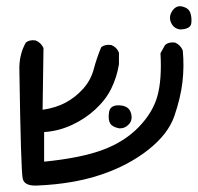

<svg xmlns="http://www.w3.org/2000/svg" viewBox="-20 -476 632 614"><path d="M101.6 117.2Q58.6 120.1 52.7 95.7Q46.9 71.3 42 -249Q40 -299.8 62.5 -339.8Q74.2 -349.6 93.8 -346.7Q111.3 -339.8 119.1 -322.3L116.2 -125Q158.2 -130.9 189.9 -147.9Q221.7 -165 246.1 -192.4Q270.5 -219.7 279.8 -254.9Q289.1 -290 303.7 -325.2Q316.4 -335 335.9 -332Q353.5 -325.2 360.4 -307.6V-270.5Q353.5 -228.5 335.9 -192.9Q318.4 -157.2 285.2 -126.5Q252 -95.7 209.5 -76.2Q167 -56.6 121.1 -53.7V41Q238.3 29.3 308.1 3.4Q377.9 -22.5 423.3 -69.3Q468.8 -116.2 483.4 -168.9Q498 -221.7 493.2 -305.7L507.8 -332Q520.5 -342.8 540 -339.8Q557.6 -332 564.5 -314.5Q569.3 -264.6 563.5 -213.9Q557.6 -163.1 537.6 -105Q517.6 -46.9 453.6 3.4Q389.6 53.7 301.8 83Q213.9 112.3 101.6 117.2ZM362.3 -65.4Q339.8 -69.3 332.5 -81.1Q325.2 -92.8 328.6 -116.7Q332 -140.6 361.8 -139.2Q391.6 -137.7 398.4 -115.7Q405.3 -93.8 393.1 -79.6Q380.9 -65.4 362.3 -65.4ZM555.7 -381.8Q535.2 -384.8 526.9 -403.8Q518.6 -422.9 531.2 -441.4Q543.9 -460 563.5 -455.1Q583 -450.2 588.4 -435.5Q593.8 -420.9 591.8 -401.9Q589.8 -382.8 555.7 -381.8Z"/></svg>

Font: NaikaiFont
Style: Regular
Weight: 400
Version: Version 1.67